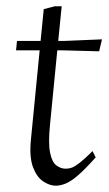

<svg xmlns="http://www.w3.org/2000/svg" viewBox="-20 -580 347 610"><path d="M157 10Q138 10 117.5 -3.5Q97 -17 85 -48.5Q73 -80 78 -134L106 -420H31L34 -450H109L119 -551L154 -560H176L165 -450H185L304 -455L295 -417L181 -420H162L139 -185Q133 -126 139 -95.5Q145 -65 159 -54.5Q173 -44 189 -44Q199 -44 208.5 -47.5Q218 -51 233.5 -63Q249 -75 274 -100L284 -80Q251 -43 228.5 -23.5Q206 -4 189 3Q172 10 157 10Z"/></svg>

Font: Ancizar Serif Light
Style: Italic
Weight: 300
Italic angle: -4°
Designer: Cesar Puertas, Viviana Monsalve, Julian Moncada, Julian Prieto, Jose Castro, Felipe Aragon, Mariel Hernandez, Sara Alarc
Version: Version 8.100